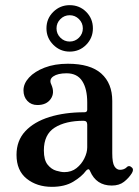

<svg xmlns="http://www.w3.org/2000/svg" viewBox="-20 -712 540 744"><path d="M181 12Q123 12 83.5 -19.5Q44 -51 44 -112Q44 -167 78 -203.5Q112 -240 171.5 -258.5Q231 -277 307 -277Q318 -277 318 -287V-315Q318 -368 298.5 -398Q279 -428 238 -428Q204 -428 186.5 -416Q169 -404 179 -384Q193 -352 176.5 -328.5Q160 -305 125 -305Q101 -305 86 -321Q71 -337 71 -362Q71 -388 92.5 -411.5Q114 -435 153 -450Q192 -465 243 -465Q330 -465 372.5 -427Q415 -389 415 -321V-118Q415 -81 423.5 -67.5Q432 -54 445 -54Q453 -54 459.5 -56.5Q466 -59 470 -63Q480 -74 492 -62Q499 -55 491 -41Q479 -22 460.5 -7.5Q442 7 413 7Q353 7 329 -49Q326 -57 321.5 -56Q317 -55 313 -50Q297 -28 264 -8Q231 12 181 12ZM229 -45Q257 -45 276.5 -60.5Q296 -76 307 -98.5Q318 -121 318 -141V-229Q318 -244 304 -244Q234 -244 192 -217.5Q150 -191 150 -129Q150 -92 164.5 -74Q179 -56 198 -50.5Q217 -45 229 -45ZM250 -512Q213 -512 186.5 -538.5Q160 -565 160 -602Q160 -640 186.5 -666Q213 -692 250 -692Q288 -692 314 -666Q340 -640 340 -602Q340 -565 314 -538.5Q288 -512 250 -512ZM250 -551Q271 -551 286 -566Q301 -581 301 -602Q301 -623 286 -638Q271 -653 250 -653Q229 -653 214 -638Q199 -623 199 -602Q199 -581 214 -566Q229 -551 250 -551Z"/></svg>

Font: Zen Old Mincho SemiBold
Style: Regular
Weight: 600
Version: Version 1.500